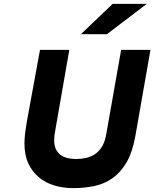

<svg xmlns="http://www.w3.org/2000/svg" viewBox="-20 -957 795 989"><path d="M397 -781 560 -937H736L531 -781ZM357 12Q306 12 260.5 -1.5Q215 -15 180.5 -43.5Q146 -72 126 -115Q106 -158 106 -218Q106 -235 108 -257.5Q110 -280 118 -329L186 -700H337L267 -299Q262 -272 260.5 -259.5Q259 -247 259 -234Q259 -207 268 -188.5Q277 -170 292 -159Q307 -148 327 -143Q347 -138 369 -138Q399 -138 425 -144Q451 -150 472 -165Q493 -180 507.5 -205.5Q522 -231 528 -270L604 -700H755L677 -255Q662 -172 631.5 -120Q601 -68 558.5 -38.5Q516 -9 464.5 1.5Q413 12 357 12Z"/></svg>

Font: Overpass Heavy
Style: Italic
Weight: 900
Italic angle: -10°
Designer: Delve Withrington, Dave Bailey
Foundry: Delve Fonts
Version: Version 3.000;DELV;Overpass